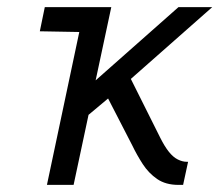

<svg xmlns="http://www.w3.org/2000/svg" viewBox="-20 -520 617 540"><path d="M431 -132 348 -298 577 -500H482L249 -294L293 -500H106L92 -432L203 -430L112 0H187L229 -197L284 -243L352 -111Q365 -84 381.5 -58.5Q398 -33 422 -16.5Q446 0 482 0H495L509 -65H505Q493 -65 480 -71.5Q467 -78 455 -93Q443 -108 431 -132Z"/></svg>

Font: Advent Pro Medium
Style: Italic
Weight: 500
Italic angle: -12°
Version: Version 3.000